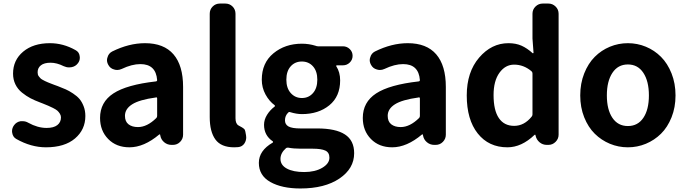

<svg xmlns="http://www.w3.org/2000/svg" viewBox="-20 -818 3878 1084"><path d="M239.3 13.7Q155.3 13.7 72.3 -33.2Q52.7 -43.9 48.8 -68.4Q47.9 -73.2 47.9 -77.1Q47.9 -95.7 59.6 -111.3Q73.2 -129.9 96.7 -133.8Q102.5 -133.8 107.4 -133.8Q125 -133.8 139.6 -125Q192.4 -95.7 243.2 -95.7Q283.2 -95.7 303.7 -111.8Q324.2 -127.9 324.2 -155.3Q324.2 -166 317.9 -176.3Q311.5 -186.5 303.7 -193.4Q295.9 -200.2 279.3 -208.5Q262.7 -216.8 252 -221.2Q241.2 -225.6 219.7 -234.4Q210.9 -237.3 207 -239.3Q175.8 -251 152.3 -263.2Q128.9 -275.4 104.5 -294.9Q80.1 -314.5 66.9 -341.8Q53.7 -369.1 53.7 -402.3Q53.7 -478.5 110.8 -526.4Q168 -574.2 261.7 -574.2Q336.9 -574.2 406.2 -535.2Q426.8 -524.4 429.7 -502Q430.7 -497.1 430.7 -492.2Q430.7 -474.6 419.9 -460.9Q406.2 -442.4 382.8 -438.5Q377 -437.5 370.1 -437.5Q354.5 -437.5 339.8 -444.3Q300.8 -463.9 265.6 -463.9Q229.5 -463.9 210.9 -449.2Q192.4 -434.6 192.4 -410.2Q192.4 -403.3 193.8 -397.5Q195.3 -391.6 199.7 -386.2Q204.1 -380.9 208 -376.5Q211.9 -372.1 220.2 -367.7Q228.5 -363.3 233.9 -360.4Q239.3 -357.4 250.5 -353Q261.7 -348.6 267.6 -346.2Q273.4 -343.8 286.6 -338.9Q299.8 -334 305.7 -332Q333 -321.3 351.1 -313.5Q369.1 -305.7 392.1 -290.5Q415 -275.4 428.7 -259.3Q442.4 -243.2 452.1 -218.3Q461.9 -193.4 461.9 -163.1Q461.9 -85.9 403.3 -36.1Q344.7 13.7 239.3 13.7Z M710.9 13.7Q636.7 13.7 590.8 -33.2Q544.9 -80.1 544.9 -152.3Q544.9 -241.2 620.1 -290.5Q695.3 -339.8 860.4 -358.4Q867.2 -359.4 867.2 -366.2Q860.4 -456.1 772.5 -456.1Q724.6 -456.1 667 -428.7Q654.3 -422.9 641.6 -422.9Q632.8 -422.9 624 -425.8Q602.5 -431.6 591.8 -451.2Q584 -464.8 584 -478.5Q584 -486.3 586.9 -494.1Q592.8 -516.6 613.3 -527.3Q708 -574.2 798.8 -574.2Q905.3 -574.2 959.5 -511.2Q1013.7 -448.2 1013.7 -327.1V-57.6Q1013.7 -34.2 997.1 -17.1Q980.5 0 956.1 0H948.2Q924.8 0 906.7 -15.1Q888.7 -30.3 884.8 -53.7L883.8 -58.6Q882.8 -59.6 881.3 -59.6Q879.9 -59.6 878.9 -58.6Q793 13.7 710.9 13.7ZM758.8 -100.6Q810.5 -100.6 862.3 -151.4Q867.2 -156.2 867.2 -163.1V-261.7Q867.2 -268.6 861.3 -268.6Q860.4 -268.6 859.4 -267.6Q766.6 -254.9 726.1 -229Q685.5 -203.1 685.5 -164.1Q685.5 -131.8 705.6 -116.2Q725.6 -100.6 758.8 -100.6Z M1301.8 13.7Q1228.5 13.7 1196.3 -30.3Q1164.1 -74.2 1164.1 -157.2V-740.2Q1164.1 -764.6 1180.7 -781.2Q1197.3 -797.9 1221.7 -797.9H1252Q1276.4 -797.9 1293 -781.2Q1309.6 -764.6 1309.6 -740.2V-150.4Q1309.6 -119.1 1327.1 -109.4Q1328.1 -108.4 1335.9 -104.5Q1343.8 -100.6 1346.7 -98.6Q1349.6 -96.7 1355 -92.8Q1360.4 -88.9 1362.3 -84.5Q1364.3 -80.1 1365.2 -75.2L1369.1 -53.7Q1370.1 -47.9 1370.1 -42Q1370.1 -24.4 1360.4 -8.8Q1347.7 10.7 1324.2 12.7Q1313.5 13.7 1301.8 13.7Z M1675.8 246.1Q1571.3 246.1 1506.3 209.5Q1441.4 172.9 1441.4 101.6Q1441.4 32.2 1519.5 -12.7Q1521.5 -13.7 1521.5 -16.6Q1521.5 -19.5 1519.5 -20.5Q1470.7 -53.7 1470.7 -113.3Q1470.7 -142.6 1487.8 -169.9Q1504.9 -197.3 1531.2 -216.8Q1532.2 -217.8 1532.2 -219.7Q1532.2 -221.7 1531.2 -223.6Q1500 -246.1 1479 -284.7Q1458 -323.2 1458 -368.2Q1458 -462.9 1523.9 -517.1Q1589.8 -571.3 1684.6 -571.3Q1723.6 -571.3 1761.7 -559.6Q1768.6 -556.6 1775.4 -556.6H1916Q1938.5 -556.6 1954.6 -541Q1970.7 -525.4 1970.7 -502.9Q1970.7 -480.5 1954.6 -464.8Q1938.5 -449.2 1916 -449.2H1881.8Q1879.9 -449.2 1878.4 -447.3Q1877 -445.3 1878.9 -443.4Q1900.4 -410.2 1900.4 -364.3Q1900.4 -273.4 1839.4 -223.6Q1778.3 -173.8 1684.6 -173.8Q1654.3 -173.8 1619.1 -184.6Q1612.3 -187.5 1607.4 -182.6Q1588.9 -165 1588.9 -138.7Q1588.9 -115.2 1608.9 -104Q1628.9 -92.8 1676.8 -92.8H1771.5Q1875 -92.8 1927.2 -59.1Q1979.5 -25.4 1979.5 46.9Q1979.5 133.8 1896.5 189.9Q1813.5 246.1 1675.8 246.1ZM1771.5 -368.2Q1771.5 -416 1747.1 -443.4Q1722.7 -470.7 1684.1 -470.7Q1645.5 -470.7 1621.1 -443.4Q1596.7 -416 1596.7 -368.2Q1596.7 -320.3 1621.6 -292.5Q1646.5 -264.6 1684.6 -264.6Q1722.7 -264.6 1747.1 -292.5Q1771.5 -320.3 1771.5 -368.2ZM1697.3 153.3Q1758.8 153.3 1799.3 129.4Q1839.8 105.5 1839.8 72.3Q1839.8 43 1816.9 32.2Q1793.9 21.5 1746.1 21.5H1678.7Q1636.7 21.5 1607.4 15.6Q1605.5 15.6 1603.5 15.6Q1598.6 15.6 1594.7 18.6Q1563.5 45.9 1563.5 79.1Q1563.5 114.3 1599.6 133.8Q1635.7 153.3 1697.3 153.3Z M2194.3 13.7Q2120.1 13.7 2074.2 -33.2Q2028.3 -80.1 2028.3 -152.3Q2028.3 -241.2 2103.5 -290.5Q2178.7 -339.8 2343.8 -358.4Q2350.6 -359.4 2350.6 -366.2Q2343.8 -456.1 2255.9 -456.1Q2208 -456.1 2150.4 -428.7Q2137.7 -422.9 2125 -422.9Q2116.2 -422.9 2107.4 -425.8Q2085.9 -431.6 2075.2 -451.2Q2067.4 -464.8 2067.4 -478.5Q2067.4 -486.3 2070.3 -494.1Q2076.2 -516.6 2096.7 -527.3Q2191.4 -574.2 2282.2 -574.2Q2388.7 -574.2 2442.9 -511.2Q2497.1 -448.2 2497.1 -327.1V-57.6Q2497.1 -34.2 2480.5 -17.1Q2463.9 0 2439.5 0H2431.6Q2408.2 0 2390.1 -15.1Q2372.1 -30.3 2368.2 -53.7L2367.2 -58.6Q2366.2 -59.6 2364.7 -59.6Q2363.3 -59.6 2362.3 -58.6Q2276.4 13.7 2194.3 13.7ZM2242.2 -100.6Q2293.9 -100.6 2345.7 -151.4Q2350.6 -156.2 2350.6 -163.1V-261.7Q2350.6 -268.6 2344.7 -268.6Q2343.8 -268.6 2342.8 -267.6Q2250 -254.9 2209.5 -229Q2168.9 -203.1 2168.9 -164.1Q2168.9 -131.8 2189 -116.2Q2209 -100.6 2242.2 -100.6Z M2844.7 13.7Q2739.3 13.7 2677.2 -64.5Q2615.2 -142.6 2615.2 -279.3Q2615.2 -411.1 2685.1 -492.7Q2754.9 -574.2 2850.6 -574.2Q2892.6 -574.2 2924.3 -560.1Q2956.1 -545.9 2987.3 -517.6Q2988.3 -516.6 2990.2 -517.6Q2992.2 -518.6 2992.2 -520.5L2986.3 -600.6V-740.2Q2986.3 -764.6 3003.4 -781.2Q3020.5 -797.9 3043.9 -797.9H3076.2Q3099.6 -797.9 3116.7 -781.2Q3133.8 -764.6 3133.8 -740.2V-57.6Q3133.8 -34.2 3116.7 -17.1Q3099.6 0 3076.2 0H3067.4Q3043.9 0 3026.4 -14.6Q3008.8 -29.3 3003.9 -51.8L3002.9 -56.6Q3002 -57.6 3000.5 -57.6Q2999 -57.6 2998 -56.6Q2924.8 13.7 2844.7 13.7ZM2882.8 -107.4Q2939.5 -107.4 2981.4 -159.2Q2986.3 -165 2986.3 -171.9V-403.3Q2986.3 -411.1 2980.5 -416Q2936.5 -453.1 2882.8 -453.1Q2833 -453.1 2799.8 -407.2Q2766.6 -361.3 2766.6 -281.2Q2766.6 -195.3 2796.4 -151.4Q2826.2 -107.4 2882.8 -107.4Z M3255.9 -279.3Q3255.9 -346.7 3278.3 -403.3Q3300.8 -460 3337.9 -497.1Q3375 -534.2 3423.3 -554.2Q3471.7 -574.2 3524.9 -574.2Q3578.1 -574.2 3626.5 -554.2Q3674.8 -534.2 3711.9 -497.1Q3749 -460 3771.5 -403.3Q3793.9 -346.7 3793.9 -279.3Q3793.9 -211.9 3771.5 -155.8Q3749 -99.6 3711.9 -63Q3674.8 -26.4 3626.5 -6.3Q3578.1 13.7 3524.9 13.7Q3471.7 13.7 3423.3 -6.3Q3375 -26.4 3337.9 -63Q3300.8 -99.6 3278.3 -155.8Q3255.9 -211.9 3255.9 -279.3ZM3643.6 -279.3Q3643.6 -359.4 3612.3 -406.7Q3581.1 -454.1 3524.9 -454.1Q3468.8 -454.1 3437.5 -406.7Q3406.2 -359.4 3406.2 -279.3Q3406.2 -199.2 3437.5 -152.8Q3468.8 -106.4 3524.9 -106.4Q3581.1 -106.4 3612.3 -152.8Q3643.6 -199.2 3643.6 -279.3Z"/></svg>

Font: Gen Jyuu Gothic Bold
Style: Bold
Weight: 700
Designer: [Source Han Sans]
Ryoko NISHIZUKA  (kana & ideographs); Paul D. Hunt (Latin, Greek & Cyrillic); Wenlong ZHANG  (bopomofo
Version: Version 1.002.20150607